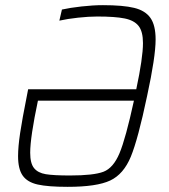

<svg xmlns="http://www.w3.org/2000/svg" viewBox="-20 -716 655 744"><path d="M50 -111Q50 -147 58 -200.5Q66 -254 84 -344L89 -370H508Q534 -492 534 -549Q534 -594 517 -615.5Q500 -637 463 -644.5Q426 -652 357 -652Q324 -652 282.5 -647.5Q241 -643 210 -636L220 -679Q251 -686 296 -691Q341 -696 379 -696Q457 -696 500 -685.5Q543 -675 563 -646.5Q583 -618 583 -563Q583 -496 550 -344Q515 -177 487 -109Q459 -41 407 -16.5Q355 8 242 8Q166 8 126 -1Q86 -10 68 -35.5Q50 -61 50 -111ZM499 -326H127Q97 -184 97 -124Q97 -83 112 -64.5Q127 -46 157.5 -41Q188 -36 251 -36Q343 -36 381 -50.5Q419 -65 443 -122Q467 -179 499 -326Z"/></svg>

Font: Saira Semi Condensed ExtraLight
Style: Italic
Weight: 200
Width: 4
Italic angle: -12°
Designer: Hector Gatti with collaboration of the Omnibus-Type team
Foundry: Omnibus-Type
Version: Version 1.001; ttfautohint (v1.8)